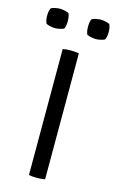

<svg xmlns="http://www.w3.org/2000/svg" viewBox="-113 -748 487 798"><g transform="rotate(15 130.5 -349.0)"><path d="M96.5 -542Q109.5 -545 130.5 -545Q151 -545 166 -542V0Q151 3 130.5 3Q109.5 3 96.5 0ZM-2 -659Q-2 -679.5 4.5 -692.5Q10.5 -696 22.2 -698.5Q34 -701 42.5 -701Q51.5 -701 63.2 -698.5Q75 -696 81 -692.5Q87 -679.5 87 -659Q87 -639 81 -626Q75 -622.5 63.2 -620Q51.5 -617.5 42.5 -617.5Q34 -617.5 22.2 -620Q10.5 -622.5 4.5 -626Q-2 -639 -2 -659ZM174 -659Q174 -679.5 180 -692.5Q186 -696 197.8 -698.5Q209.5 -701 218.5 -701Q227 -701 238.8 -698.5Q250.5 -696 256.5 -692.5Q263 -679.5 263 -659Q263 -639 256.5 -626Q250.5 -622.5 238.8 -620Q227 -617.5 218.5 -617.5Q209.5 -617.5 197.8 -620Q186 -622.5 180 -626Q174 -639 174 -659Z"/></g></svg>

Font: Signika Negative SC Light
Style: Regular
Weight: 300
Designer: Anna Giedryś
Foundry: Anna Giedryś
Version: Version 2.000; ttfautohint (v1.8.3) -l 8 -r 50 -G 200 -x 9 -